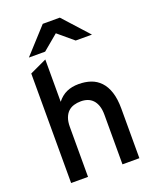

<svg xmlns="http://www.w3.org/2000/svg" viewBox="-166 -1015 897 1110"><g transform="rotate(-20 282.5 -460.5)"><path d="M391.1 0V-305.2Q391.1 -337.4 383.3 -360.1Q375.5 -382.8 361.8 -397.2Q348.1 -411.6 329.6 -418.2Q311 -424.8 289.1 -424.8Q265.6 -424.8 245.6 -418.7Q225.6 -412.6 210.9 -398.9Q196.3 -385.3 187.7 -362.5Q179.2 -339.8 179.2 -307.1V0H75.2V-673.8L179.2 -722.2V-461.9Q204.1 -493.7 236.3 -508.3Q268.6 -522.9 311 -522.9Q351.1 -522.9 384.8 -511.5Q418.5 -500 443.1 -474.1Q467.8 -448.2 481.4 -406.7Q495.1 -365.2 495.1 -305.2V0ZM381.8 -765.1 288.1 -843.8 193.8 -765.1H93.8L235.8 -920.9H340.8L481.9 -765.1Z"/></g></svg>

Font: Overpass
Style: Regular
Weight: 400
Designer: Delve Withrington
Foundry: Delve Fonts
Version: Version 1.001